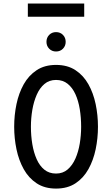

<svg xmlns="http://www.w3.org/2000/svg" viewBox="-20 -1092 656 1124"><path d="M308 12Q241.5 12 194.8 -18.8Q148 -49.5 119 -101.5Q90 -153.5 76.5 -218Q63 -282.5 63 -350Q63 -418 76.5 -482.5Q90 -547 119 -598.8Q148 -650.5 194.8 -681.2Q241.5 -712 308 -712Q375 -712 421.8 -681.2Q468.5 -650.5 497.5 -598.8Q526.5 -547 540 -482.5Q553.5 -418 553.5 -350Q553.5 -282.5 540 -218Q526.5 -153.5 497.5 -101.5Q468.5 -49.5 421.8 -18.8Q375 12 308 12ZM308 -76Q348 -76 376 -100Q404 -124 421.5 -163.8Q439 -203.5 447 -252Q455 -300.5 455 -350Q455 -403.5 447 -452.8Q439 -502 421.5 -540.5Q404 -579 376 -601.5Q348 -624 308 -624Q268 -624 240 -600.2Q212 -576.5 194.8 -536.8Q177.5 -497 169.2 -448.5Q161 -400 161 -350Q161 -297 169.2 -247.8Q177.5 -198.5 194.8 -159.8Q212 -121 240 -98.5Q268 -76 308 -76ZM308 -790.5Q284 -790.5 268 -806.8Q252 -823 252 -847Q252 -871.5 268 -887.8Q284 -904 308 -904Q332.5 -904 348.5 -887.8Q364.5 -871.5 364.5 -847Q364.5 -823 348.5 -806.8Q332.5 -790.5 308 -790.5ZM143 -994V-1071.5H473V-994Z"/></svg>

Font: Overpass Mono Light Medium
Style: Regular
Weight: 500
Monospace: yes
Version: Version 4.000